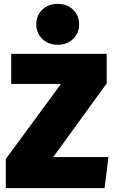

<svg xmlns="http://www.w3.org/2000/svg" viewBox="-20 -975 597 995"><path d="M522 0H10V-151L296 -540H38V-696H533V-543L256 -161H542ZM279 -743Q230 -743 199 -773.5Q168 -804 168 -849Q168 -894 199 -924.5Q230 -955 279 -955Q328 -955 359 -924.5Q390 -894 390 -849Q390 -804 359 -773.5Q328 -743 279 -743Z"/></svg>

Font: Trujillo Black
Style: Regular
Weight: 900
Designer: Fira Sans original fonts by bBox Type GmbH, Carrois Corporate GbR, & Edenspiekermann AG / Changes by Cristiano Sobral
Foundry: Fira Sans original fonts by bBox Type GmbH, Carrois Corporate GbR, & Edenspiekermann AG / Changes by Cristiano Sobral
Version: Version 4.301;July 28, 2020;FontCreator 13.0.0.2655 64-bit